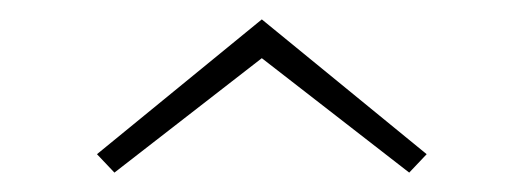

<svg xmlns="http://www.w3.org/2000/svg" viewBox="-20 -779 540 198"><path d="M420 -620 250 -759 80 -620 98 -601 250 -719 402 -601Z"/></svg>

Font: Sprat Condensed Black
Style: Regular
Weight: 900
Designer: Ethan Nakache
Foundry: Collletttivo
Version: Version 2.000;Glyphs 3.2 (3217)